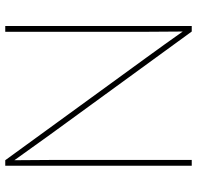

<svg xmlns="http://www.w3.org/2000/svg" viewBox="-30 -738 768 749"><g transform="rotate(90 354.5 -364.0)"><path d="M82 0V-727.5H103.5L505.4 -175.3Q530.8 -140.1 555.4 -105.5Q580.1 -70.8 605.5 -35.6Q605.5 -70.8 605 -105.5Q604.5 -140.1 604.5 -175.3V-727.5H627V0H605.5L204.6 -551.3Q178.7 -586.4 153.8 -621.6Q128.9 -656.7 103.5 -692.4Q103.5 -656.7 104 -621.6Q104.5 -586.4 104.5 -551.3V0Z"/></g></svg>

Font: Inter Display Thin
Style: Regular
Weight: 100
Designer: Rasmus Andersson
Foundry: rsms
Version: Version 4.000;git-a52131595